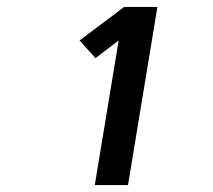

<svg xmlns="http://www.w3.org/2000/svg" viewBox="-20 -833 616 555"><path d="M254 -298H350L435 -813H339L210 -716L256 -665L323 -716Z"/></svg>

Font: Iosevka Sparkle Oblique
Style: Bold
Weight: 700
Italic angle: -9°
Designer: Belleve Invis
Foundry: Belleve Invis
Version: Version 4.5.0; ttfautohint (v1.8.3)